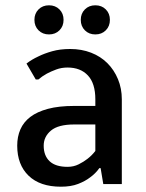

<svg xmlns="http://www.w3.org/2000/svg" viewBox="-20 -695 550 725"><path d="M45 0ZM340 -320Q340 -380 312 -410Q284 -440 235 -440Q212 -440 192 -432.5Q172 -425 157 -417Q139 -407 125 -395H115L80 -455Q99 -470 125 -482Q147 -493 177 -501.5Q207 -510 245 -510Q288 -510 324 -496Q360 -482 385.5 -456.5Q411 -431 425.5 -396Q440 -361 440 -320V0H370L360 -60H355Q341 -40 320 -25Q302 -11 275 -0.5Q248 10 210 10Q131 10 88 -31.5Q45 -73 45 -145Q45 -179 57 -206.5Q69 -234 94.5 -253.5Q120 -273 161 -284Q202 -295 260 -295H340ZM340 -225H260Q200 -225 172.5 -202Q145 -179 145 -145Q145 -107 167.5 -86Q190 -65 235 -65Q258 -65 277 -74.5Q296 -84 310 -95Q327 -108 340 -125ZM220 -620Q220 -596 204.5 -580.5Q189 -565 165 -565Q141 -565 125.5 -580.5Q110 -596 110 -620Q110 -644 125.5 -659.5Q141 -675 165 -675Q189 -675 204.5 -659.5Q220 -644 220 -620ZM395 -620Q395 -596 379.5 -580.5Q364 -565 340 -565Q316 -565 300.5 -580.5Q285 -596 285 -620Q285 -644 300.5 -659.5Q316 -675 340 -675Q364 -675 379.5 -659.5Q395 -644 395 -620Z"/></svg>

Font: Scada
Style: Regular
Weight: 400
Designer: Jovanny Lemonad
Foundry: Jovanny Lemonad
Version: Version 3.005; ttfautohint (v0.91) -l 8 -r 50 -G 200 -x 0 -w